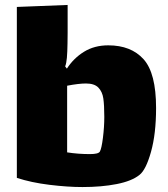

<svg xmlns="http://www.w3.org/2000/svg" viewBox="-20 -707 680 775"><path d="M610 -271Q610 -167 589.5 -94Q569 -21 543 -1Q512 24 451 36Q390 48 313 48Q253 48 179.5 39Q106 30 48 11V-679L253 -687V-575Q253 -566 252.5 -531.5Q252 -497 250 -474Q248 -451 243 -439L250 -430Q277 -472 319 -498Q361 -524 417 -524Q509 -524 559.5 -468Q610 -412 610 -271ZM401 -235Q401 -283 397 -310Q393 -337 377 -353.5Q361 -370 327 -370Q298 -370 251 -361V-92Q295 -85 343 -85Q377 -85 383 -95Q390 -107 395.5 -151Q401 -195 401 -235Z"/></svg>

Font: Lalezar
Style: Regular
Weight: 400
Designer: Borna Izadpanah
Foundry: Borna Izadpanah
Version: Version 1.003;November 28, 2018;FontCreator 11.5.0.2421 64-b